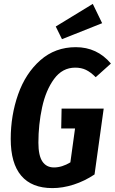

<svg xmlns="http://www.w3.org/2000/svg" viewBox="-20 -950 589 985"><path d="M549 -624 471 -554Q445 -580 421 -591.5Q397 -603 366 -603Q300 -603 257.5 -545Q215 -487 196 -399Q177 -311 177 -218Q177 -152 197.5 -121.5Q218 -91 257 -91Q298 -91 341 -117L365 -291H294L296 -393H512L465 -55Q414 -21 358 -3Q302 15 249 15Q143 15 89 -48.5Q35 -112 35 -237Q35 -358 73 -466Q111 -574 187 -641Q263 -708 369 -708Q478 -708 549 -624ZM504 -831 298 -749 266 -814 456 -930Z"/></svg>

Font: Fira Sans Compressed SemiBold
Style: Italic
Weight: 600
Width: 1
Italic angle: -8°
Designer: bBox Type GmbH & Carrois Corporate GbR & Edenspiekermann AG
Foundry: bBox Type GmbH & Carrois Corporate GbR & Edenspiekermann AG
Version: Version 4.301